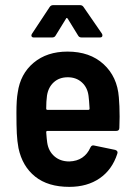

<svg xmlns="http://www.w3.org/2000/svg" viewBox="-20 -720 523 748"><path d="M446 -265 445 -222Q445 -210 433 -210H165Q160 -210 160 -205Q162 -177 164 -164Q169 -131 192 -111Q215 -91 250 -91Q280 -92 300.5 -106Q321 -120 332 -145Q337 -156 347 -153L429 -136Q441 -132 437 -121Q417 -59 368.5 -25.5Q320 8 250 8Q167 8 117 -32Q67 -72 52 -143Q47 -170 45.5 -200Q44 -230 44 -280Q44 -332 49 -359Q59 -432 111 -475.5Q163 -519 243 -519Q330 -519 383.5 -470Q437 -421 443 -341Q446 -308 446 -265ZM163 -347Q160 -325 160 -297Q160 -292 165 -292H324Q329 -292 329 -297Q327 -331 325 -346Q321 -379 299 -399Q277 -419 244 -419Q211 -419 189.5 -399.5Q168 -380 163 -347ZM105 -589 173 -692Q178 -700 187 -700H292Q301 -700 306 -692L377 -589Q379 -586 379 -582Q379 -574 369 -574H298Q288 -574 284 -582L244 -647Q242 -650 240 -650Q238 -650 237 -647L197 -582Q193 -574 183 -574H112Q105 -574 103 -578.5Q101 -583 105 -589Z"/></svg>

Font: Barlow Semi Condensed SemiBold
Style: Regular
Weight: 600
Width: 4
Designer: Jeremy Tribby
Foundry: Tribby Type
Version: Version 1.408